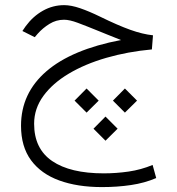

<svg xmlns="http://www.w3.org/2000/svg" viewBox="-20 -408 698 758"><path d="M425.8 -10.7 473.1 -58.6 521 -10.7 473.1 36.6ZM274.4 -10.7 321.8 -58.6 369.6 -10.7 321.8 36.6ZM349.1 100.1 396.5 52.2 444.3 100.1 396.5 147.5ZM457.5 -250Q439.5 -257.3 427.7 -262Q416 -266.6 403.3 -271.7Q390.6 -276.9 369.1 -285.6Q319.8 -305.7 287.1 -317.9Q254.4 -330.1 232.9 -330.1Q201.7 -330.1 175.3 -313.7Q148.9 -297.4 128.9 -274.9L117.2 -261.2L68.4 -285.6L81.5 -304.7Q110.4 -343.8 149.4 -365.7Q188.5 -387.7 233.4 -387.7Q260.7 -387.7 296.4 -375.5Q332 -363.3 375 -342.3Q444.8 -308.1 493.9 -290.5Q543 -272.9 584 -268.6L579.6 -212.9Q483.9 -204.1 399.7 -179.7Q315.4 -155.3 251.5 -117.2Q187.5 -79.1 151.1 -29.1Q114.7 21 114.7 80.6Q114.7 179.2 186 227.8Q257.3 276.4 389.6 276.4Q439 276.4 487.8 269.3Q536.6 262.2 582.5 243.2L596.7 294.9Q551.3 314.5 497.3 322.5Q443.4 330.6 382.8 330.6Q285.6 330.6 213.9 304.4Q142.1 278.3 102.5 224.6Q63 170.9 63 88.4Q63 -40 163.1 -126.5Q263.2 -212.9 457.5 -250Z"/></svg>

Font: Vazir Thin FD-WOL-UI
Style: Thin-FD-WOL-UI
Weight: 100
Designer: Saber Rastikerdar
Foundry: Saber Rastikerdar
Version: Version 30.1.0